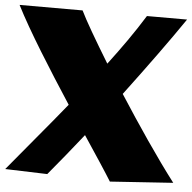

<svg xmlns="http://www.w3.org/2000/svg" viewBox="-59 -776 855 853"><g transform="rotate(5 368.5 -349.5)"><path d="M743 5C662 -101 568 -240 485 -369C585 -502 677 -629 741 -723H562C515 -647 462 -572 405 -497C344 -597 295 -681 275 -723H-6C50 -612 153 -449 250 -300C165 -195 77 -92 -6 9L182 15C231 -44 283 -107 334 -172C392 -85 440 -12 462 24Z"/></g></svg>

Font: Galindo
Style: Regular
Weight: 400
Designer: Astigmatic (AOETI)
Foundry: Astigmatic (AOETI)
Version: Version 1.000